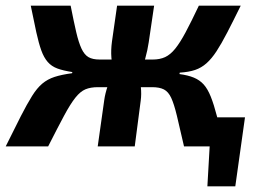

<svg xmlns="http://www.w3.org/2000/svg" viewBox="-42 -514 920 674"><path d="M818 -102 784 140H686L694 0H626L640 -102ZM206 -494Q217 -438 225.5 -401.5Q234 -365 244 -343.5Q254 -322 268.5 -313.5Q283 -305 308 -305L302 -208Q276 -208 258 -200.5Q240 -193 222.5 -171Q205 -149 183 -108Q161 -67 127 0H-22Q9 -63 31 -106Q53 -149 70.5 -177Q88 -205 106.5 -220.5Q125 -236 149.5 -244Q174 -252 211 -257L212 -261Q180 -266 159.5 -273.5Q139 -281 125.5 -296.5Q112 -312 103 -337Q94 -362 85.5 -400.5Q77 -439 66 -494ZM373 -305 360 -208H274L287 -305ZM499 -494 480 -365Q476 -338 468 -309Q460 -280 445 -253Q450 -233 452.5 -208Q455 -183 452 -161L431 0H301L324 -163Q327 -185 336 -212Q345 -239 358 -265Q351 -287 349 -312.5Q347 -338 351 -368L369 -494ZM525 -305 512 -208H428L442 -305ZM803 -494Q776 -439 755.5 -399.5Q735 -360 718 -334Q701 -308 683 -292Q665 -276 643 -268.5Q621 -261 589 -259L588 -254Q618 -250 638.5 -241.5Q659 -233 673 -217.5Q687 -202 698 -174.5Q709 -147 720 -104.5Q731 -62 745 0H604Q589 -66 579 -107.5Q569 -149 559 -170.5Q549 -192 533.5 -200Q518 -208 492 -208L494 -305Q519 -305 537.5 -313.5Q556 -322 573 -343Q590 -364 609.5 -400.5Q629 -437 656 -494Z"/></svg>

Font: Exo 2
Style: Bold Italic
Weight: 700
Italic angle: -8°
Designer: Natanael Gama
Foundry: Natanael Gama
Version: Version 2.010